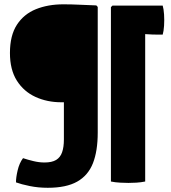

<svg xmlns="http://www.w3.org/2000/svg" viewBox="-20 -709 790 888"><path d="M275.5 -63.5Q275.5 -28.5 267.2 -4.8Q259 19 239.5 30.8Q220 42.5 185.5 42.5Q161 42.5 135 36.2Q109 30 86.5 22.5Q69.5 45 61.5 79.2Q53.5 113.5 54 134.5Q78.5 143.5 117.8 151.5Q157 159.5 201 159.5Q286.5 159.5 337 131Q387.5 102.5 409.8 46Q432 -10.5 432 -95.5V-677L425.5 -684Q382.5 -685.5 346.8 -687.2Q311 -689 273 -689Q202 -689 146.2 -666.5Q90.5 -644 58.2 -594.5Q26 -545 26 -464Q26 -386.5 58 -336Q90 -285.5 144 -260.8Q198 -236 263.5 -236H275.5ZM493 -676 500 -683H651.5V130.5Q631.5 134.5 610.8 135.8Q590 137 574 137Q559.5 137 535.8 135.8Q512 134.5 493 130.5ZM573 -683H732.5Q737 -668 738.8 -642Q740.5 -616 738.8 -590Q737 -564 732.5 -549H705.5Q684.5 -549 664 -550.5Q643.5 -552 623 -552H573Z"/></svg>

Font: Signika SC
Style: Regular
Weight: 300
Designer: Anna Giedryś
Foundry: Anna Giedryś
Version: Version 2.000